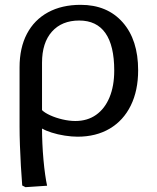

<svg xmlns="http://www.w3.org/2000/svg" viewBox="-20 -552 652 795"><path d="M85 223 72 216Q69 179 66.5 135.5Q64 92 62.5 49.5Q61 7 61 -27V-273Q61 -354 91.5 -412Q122 -470 179 -501Q236 -532 314 -532Q424 -532 488 -459.5Q552 -387 552 -261Q552 -177 521.5 -115Q491 -53 434.5 -19.5Q378 14 301 14Q277 14 248 9.5Q219 5 194 -3Q169 -11 156 -19H154Q154 9 155.5 42.5Q157 76 160 109.5Q163 143 167 171Q171 199 175 217ZM292 -51Q342 -51 378 -76.5Q414 -102 433.5 -149Q453 -196 453 -260Q453 -363 416.5 -415Q380 -467 308 -467Q236 -467 195 -421Q154 -375 154 -292V-96Q165 -85 188 -74.5Q211 -64 239 -57.5Q267 -51 292 -51Z"/></svg>

Font: Literata Variable Black
Style: Regular
Weight: 900
Designer: Latin by Veronika Burian and Jose Scaglione. Greek by Irene Vlachou. Cyrillic by Vera Evstafieva.
Foundry: TypeTogether
Version: Version 3.021